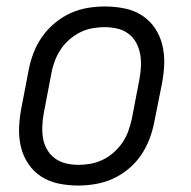

<svg xmlns="http://www.w3.org/2000/svg" viewBox="-20 -562 590 594"><path d="M222 12Q191 12 161.5 6Q132 0 108 -15.5Q84 -31 68 -54.5Q52 -78 45 -106.5Q38 -135 39 -165.5Q40 -196 46 -227L69 -347Q74 -373 84 -399Q94 -425 110.5 -448.5Q127 -472 150 -491Q173 -510 198.5 -521.5Q224 -533 251 -537.5Q278 -542 304 -542Q335 -542 365 -536Q395 -530 419 -514.5Q443 -499 459 -475.5Q475 -452 482 -423.5Q489 -395 488 -364.5Q487 -334 481 -303L457 -183Q452 -157 442 -131Q432 -105 416 -81.5Q400 -58 377 -39Q354 -20 328 -8.5Q302 3 275 7.5Q248 12 222 12ZM223 -52Q242 -52 261 -55.5Q280 -59 298.5 -68Q317 -77 332.5 -91Q348 -105 359.5 -122Q371 -139 377.5 -158Q384 -177 388 -195L411 -315Q415 -336 416 -356Q417 -376 413.5 -395Q410 -414 401 -430.5Q392 -447 377 -458Q362 -469 343 -473.5Q324 -478 304 -478Q285 -478 265.5 -474.5Q246 -471 228 -462Q210 -453 194 -439Q178 -425 167 -408Q156 -391 149 -372Q142 -353 139 -335L116 -215Q112 -194 111 -174Q110 -154 113 -135Q116 -116 125.5 -99.5Q135 -83 150 -72Q165 -61 184 -56.5Q203 -52 223 -52Z"/></svg>

Font: Lode Term
Style: Italic
Weight: 400
Italic angle: -11°
Monospace: yes
Designer: Belleve Invis
Foundry: Belleve Invis
Version: Version 29.2.0